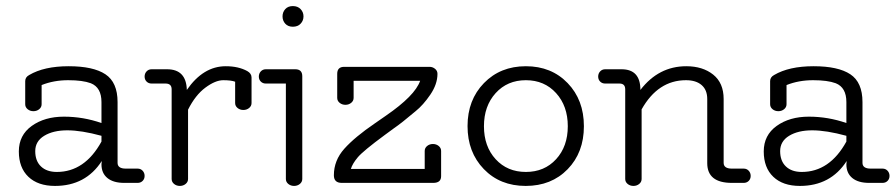

<svg xmlns="http://www.w3.org/2000/svg" viewBox="-20 -602 2948 632"><path d="M314 -155Q248 -173 201.5 -173Q155 -173 125.5 -155Q96 -137 96 -104.5Q96 -72 115 -54Q134 -36 167 -36Q259 -36 314 -136ZM394 -47H433Q443 -47 449.5 -40Q456 -33 456 -23Q456 -13 449.5 -6.5Q443 0 433 0H389Q353 0 333.5 -16Q314 -32 314 -61Q314 -66 315 -72Q262 10 161 10Q105 10 73.5 -20Q42 -50 42 -103.5Q42 -157 84.5 -187.5Q127 -218 190.5 -218Q254 -218 314 -197V-266Q314 -314 279 -328Q252 -338 204.5 -338Q157 -338 117 -322V-259Q117 -249 109 -242.5Q101 -236 90 -236Q79 -236 71 -242.5Q63 -249 63 -259V-335Q63 -348 76 -355Q125 -384 206 -384Q287 -384 327 -357.5Q367 -331 367 -266V-66Q367 -47 394 -47Z M479 -374H530Q593 -374 595 -306Q649 -384 723 -384Q765 -384 794 -368Q808 -360 808 -347V-263Q808 -253 800 -246.5Q792 -240 781 -240Q770 -240 762 -246.5Q754 -253 754 -263V-333Q741 -338 715 -338Q689 -338 656 -313.5Q623 -289 599 -241V-13Q599 -3 591 3.5Q583 10 572 10Q561 10 553 3.5Q545 -3 545 -13V-308Q545 -327 525 -327H479Q469 -327 462.5 -333.5Q456 -340 456 -350Q456 -360 462.5 -367Q469 -374 479 -374Z M975 -13Q975 -3 967 3.5Q959 10 948 10Q937 10 929 3.5Q921 -3 921 -13V-327H855Q845 -327 838.5 -333.5Q832 -340 832 -350Q832 -360 838.5 -367Q845 -374 855 -374H952Q975 -374 975 -351ZM919 -524Q910 -534 910 -548Q910 -562 919 -572Q928 -582 944 -582Q960 -582 969.5 -572Q979 -562 979 -548Q979 -534 969.5 -524Q960 -514 944 -514Q928 -514 919 -524Z M1432 -105V-22Q1432 0 1406 0H1105Q1079 0 1079 -25Q1079 -74 1113.5 -112.5Q1148 -151 1214 -196L1250 -221Q1346 -287 1363 -336H1144V-280Q1144 -270 1136 -263.5Q1128 -257 1117 -257Q1106 -257 1098 -263.5Q1090 -270 1090 -280V-359Q1090 -382 1113 -382H1394Q1404 -382 1412 -375.5Q1420 -369 1420 -359Q1420 -325 1396.5 -290.5Q1373 -256 1348 -236Q1302 -197 1277 -180L1247 -158Q1175 -105 1157.5 -84Q1140 -63 1135 -46H1378V-105Q1378 -115 1386 -121.5Q1394 -128 1405 -128Q1416 -128 1424 -121.5Q1432 -115 1432 -105Z M1711 -36Q1772 -36 1810.5 -78Q1849 -120 1849 -186.5Q1849 -253 1810.5 -295.5Q1772 -338 1711 -338Q1650 -338 1611.5 -295.5Q1573 -253 1573 -186.5Q1573 -120 1611.5 -78Q1650 -36 1711 -36ZM1572.5 -45.5Q1519 -101 1519 -187Q1519 -273 1573 -328.5Q1627 -384 1711 -384Q1795 -384 1848.5 -328.5Q1902 -273 1902 -186.5Q1902 -100 1848.5 -45Q1795 10 1710.5 10Q1626 10 1572.5 -45.5Z M2019 -327H1972Q1962 -327 1955.5 -333.5Q1949 -340 1949 -350Q1949 -360 1955.5 -367Q1962 -374 1972 -374H2026Q2088 -374 2088 -306Q2148 -384 2239 -384Q2293 -384 2327.5 -356.5Q2362 -329 2362 -276V-66Q2362 -47 2389 -47H2428Q2438 -47 2444.5 -40Q2451 -33 2451 -23Q2451 -13 2444.5 -6.5Q2438 0 2428 0H2389Q2308 0 2308 -65V-276Q2308 -306 2289.5 -322Q2271 -338 2238 -338Q2146 -338 2092 -242V-13Q2092 -3 2084 3.5Q2076 10 2065 10Q2054 10 2046 3.5Q2038 -3 2038 -13V-308Q2038 -327 2019 -327Z M2766 -155Q2700 -173 2653.5 -173Q2607 -173 2577.5 -155Q2548 -137 2548 -104.5Q2548 -72 2567 -54Q2586 -36 2619 -36Q2711 -36 2766 -136ZM2846 -47H2885Q2895 -47 2901.5 -40Q2908 -33 2908 -23Q2908 -13 2901.5 -6.5Q2895 0 2885 0H2841Q2805 0 2785.5 -16Q2766 -32 2766 -61Q2766 -66 2767 -72Q2714 10 2613 10Q2557 10 2525.5 -20Q2494 -50 2494 -103.5Q2494 -157 2536.5 -187.5Q2579 -218 2642.5 -218Q2706 -218 2766 -197V-266Q2766 -314 2731 -328Q2704 -338 2656.5 -338Q2609 -338 2569 -322V-259Q2569 -249 2561 -242.5Q2553 -236 2542 -236Q2531 -236 2523 -242.5Q2515 -249 2515 -259V-335Q2515 -348 2528 -355Q2577 -384 2658 -384Q2739 -384 2779 -357.5Q2819 -331 2819 -266V-66Q2819 -47 2846 -47Z"/></svg>

Font: Flamenco
Style: Regular
Weight: 400
Designer: Luciano Vergara
Foundry: Luciano Vergara
Version: Version 1.002